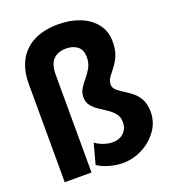

<svg xmlns="http://www.w3.org/2000/svg" viewBox="-146 -901 895 1018"><g transform="rotate(-20 301.5 -392.5)"><path d="M373 12Q333 12 295 0.5Q257 -11 232 -28L263 -143Q283 -128 309.5 -119Q336 -110 360 -110Q399 -110 422.5 -133.5Q446 -157 446 -192Q446 -221 430.5 -240.5Q415 -260 392.5 -275Q370 -290 347.5 -305Q325 -320 309.5 -339Q294 -358 294 -386Q294 -414 307.5 -435.5Q321 -457 339 -478Q357 -499 370.5 -524Q384 -549 384 -582Q384 -623 359 -642.5Q334 -662 295 -662Q249 -662 223 -635.5Q197 -609 197 -551L198 2H47L46 -553Q46 -670 112.5 -733.5Q179 -797 300 -797Q367 -797 421.5 -775.5Q476 -754 508.5 -712.5Q541 -671 541 -611Q541 -565 527.5 -534Q514 -503 497 -481.5Q480 -460 466.5 -441.5Q453 -423 453 -401Q453 -382 468.5 -368.5Q484 -355 506 -341.5Q528 -328 550.5 -310Q573 -292 588 -264Q603 -236 603 -193Q603 -136 570 -89.5Q537 -43 484.5 -15.5Q432 12 373 12Z"/></g></svg>

Font: Jost*
Style: Bold
Weight: 700
Version: Version 3.7